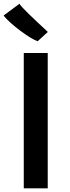

<svg xmlns="http://www.w3.org/2000/svg" viewBox="-32 -1034 382 1054"><path d="M98.5 0V-743H230V0ZM230.5 -858.5 174.5 -807.5Q157.5 -813.5 132 -829.2Q106.5 -845 78.5 -866Q50.5 -887 26.2 -908.8Q2 -930.5 -12.5 -948.5L75 -1013.5Q76.5 -1008.5 92 -992Q107.5 -975.5 129.5 -954Q151.5 -932.5 174 -911.5Q196.5 -890.5 212.5 -875.8Q228.5 -861 230.5 -858.5Z"/></svg>

Font: Merriweather Sans Medium
Style: Regular
Weight: 500
Designer: Eben Sorkin
Foundry: Eben Sorkin
Version: Version 2.001